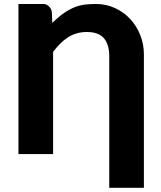

<svg xmlns="http://www.w3.org/2000/svg" viewBox="-20 -756 790 942"><path d="M236.5 -643.5Q267.5 -674 294.5 -692.5Q321.5 -711 346.8 -720.8Q372 -730.5 397 -733.5Q422 -736.5 449.5 -736.5Q501 -736.5 544.2 -716.5Q587.5 -696.5 619 -662.5Q650.5 -628.5 668.2 -583.8Q686 -539 686 -489V165.5H516V-481.5Q516 -537.5 490 -568.2Q464 -599 406 -599Q379.5 -599 357 -592.5Q334.5 -586 314.5 -573.5Q294.5 -561 276.2 -542.8Q258 -524.5 240.5 -501.5V0H70.5V-736.5H194.5Q201 -736.5 208 -733.2Q215 -730 220.8 -724.2Q226.5 -718.5 230.2 -710.8Q234 -703 234.5 -694Z"/></svg>

Font: Lato 2
Style: Regular
Weight: 900
Designer: Lukasz Dziedzic with Adam Twardoch and Botio Nikoltchev
Foundry: tyPoland Lukasz Dziedzic
Version: Version 2.015; 2015-08-06; http://www.latofonts.com/